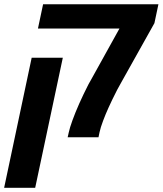

<svg xmlns="http://www.w3.org/2000/svg" viewBox="-66 -652 773 912"><path d="M255.4 0Q256.8 -5.9 258.1 -11.7Q259.3 -17.6 260.7 -23.4Q265.1 -44.4 278.1 -80.3Q291 -116.2 310.5 -160.2Q330.1 -204.1 353 -249Q355.5 -253.9 357.9 -258.1Q360.4 -262.2 362.3 -265.6L501.5 -516.6H114.3L138.7 -631.8H686.5L667.5 -542L511.2 -262.7Q502.9 -249 490.7 -225.6Q478.5 -202.1 467.3 -178.7Q456.1 -155.3 449.7 -141.1Q435.5 -109.9 423.6 -78.1Q411.6 -46.4 406.7 -23.4L401.9 0ZM-46.4 240.2 84.5 -377.9H232.4L101.1 240.2Z"/></svg>

Font: Open Sans
Style: Bold Italic
Weight: 700
Italic angle: -12°
Designer: Monotype Design Team
Foundry: Monotype Imaging Inc.
Version: Version 3.003; ttfautohint (v1.8.4)